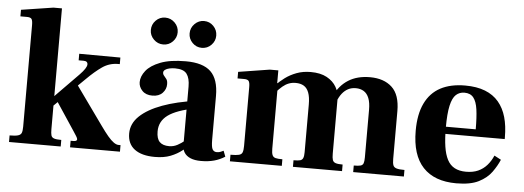

<svg xmlns="http://www.w3.org/2000/svg" viewBox="-47 -821 2627 962"><g transform="rotate(5 1266.0 -339.5)"><path d="M23 0V-33Q51 -33 65 -37Q79 -41 83 -51.5Q87 -62 87 -83V-593Q87 -616 81.5 -624Q76 -632 58 -632H25V-665L186 -690H229V-83Q229 -62 232 -51.5Q235 -41 246.5 -37Q258 -33 283 -33V0ZM330 0V-33H344Q353 -33 357.5 -35.5Q362 -38 362 -43Q362 -48 355.5 -58.5Q349 -69 341 -81L237 -238L327 -333L478 -122Q500 -91 516.5 -71.5Q533 -52 546.5 -42.5Q560 -33 571 -33H581V0ZM139 -113V-157L346 -368Q380 -403 380.5 -420.5Q381 -438 360 -438H335V-471L542 -470V-437H534Q490 -437 454.5 -412.5Q419 -388 377 -346Z M989 11Q957 11 936 2Q915 -7 905 -23Q895 -39 895 -59V-355Q895 -397 879 -418.5Q863 -440 820 -440Q805 -440 791.5 -437Q778 -434 770 -428Q762 -422 762 -414Q762 -405 768.5 -398Q775 -391 781 -382.5Q787 -374 787 -357Q787 -332 769 -313Q751 -294 718 -294Q685 -294 667 -313Q649 -332 649 -356Q649 -385 671.5 -413.5Q694 -442 743 -461Q792 -480 871 -480Q957 -480 996.5 -442Q1036 -404 1036 -320V-100Q1036 -63 1043 -51.5Q1050 -40 1064 -40Q1076 -40 1083.5 -43.5Q1091 -47 1098 -50L1109 -21Q1084 -5 1055 3Q1026 11 989 11ZM757 11Q691 11 655 -16Q619 -43 619 -95Q619 -145 659 -183Q699 -221 771 -247.5Q843 -274 939 -287V-249Q845 -231 802.5 -200Q760 -169 760 -118Q760 -81 776 -65Q792 -49 824 -49Q846 -49 865.5 -59.5Q885 -70 901 -83.5Q917 -97 927 -107L938 -74Q919 -55 894 -35Q869 -15 836 -2Q803 11 757 11ZM944 -554Q916 -554 896.5 -574Q877 -594 877 -621Q877 -649 897 -669Q917 -689 944 -689Q972 -689 991.5 -669Q1011 -649 1011 -621Q1011 -594 991.5 -574Q972 -554 944 -554ZM750 -554Q722 -554 702 -574Q682 -594 682 -621Q682 -649 701.5 -669Q721 -689 749 -689Q777 -689 797 -669Q817 -649 817 -621Q817 -594 797.5 -574Q778 -554 750 -554Z M1754 0V-33Q1777 -33 1788 -36Q1799 -39 1802.5 -49Q1806 -59 1806 -78V-318Q1806 -354 1797 -376.5Q1788 -399 1771 -409.5Q1754 -420 1731 -420Q1709 -420 1692 -411Q1675 -402 1662 -385.5Q1649 -369 1640 -345L1620 -373Q1644 -425 1688.5 -453Q1733 -481 1797 -481Q1867 -481 1907.5 -443.5Q1948 -406 1948 -324V-83Q1948 -62 1952 -51.5Q1956 -41 1969 -37Q1982 -33 2009 -33V0ZM1134 0V-33Q1163 -33 1176.5 -36.5Q1190 -40 1194 -51Q1198 -62 1198 -83V-379Q1198 -401 1192.5 -409Q1187 -417 1169 -417H1136V-450L1293 -475H1336V-411H1340V-81Q1340 -60 1344.5 -49.5Q1349 -39 1360.5 -36Q1372 -33 1395 -33V0ZM1451 0V-33Q1474 -33 1484.5 -36Q1495 -39 1499 -49Q1503 -59 1503 -78V-318Q1503 -355 1494.5 -377.5Q1486 -400 1469.5 -410Q1453 -420 1428 -420Q1410 -420 1394 -414Q1378 -408 1362.5 -395Q1347 -382 1329 -361L1325 -398Q1346 -420 1371 -438.5Q1396 -457 1428 -469Q1460 -481 1499 -481Q1548 -481 1580 -463.5Q1612 -446 1628 -418Q1644 -390 1644 -358V-83Q1644 -62 1647.5 -51.5Q1651 -41 1662.5 -37Q1674 -33 1698 -33V0Z M2273 11Q2163 11 2105.5 -50.5Q2048 -112 2048 -234Q2048 -317 2074.5 -372Q2101 -427 2151.5 -454Q2202 -481 2276 -481Q2334 -481 2376 -464.5Q2418 -448 2444.5 -416.5Q2471 -385 2483.5 -341Q2496 -297 2496 -240V-231H2133V-267H2347Q2347 -328 2341.5 -367Q2336 -406 2320.5 -425.5Q2305 -445 2275 -445Q2250 -445 2232.5 -429Q2215 -413 2206 -373Q2197 -333 2197 -262Q2197 -207 2203 -167.5Q2209 -128 2222.5 -102Q2236 -76 2259.5 -63.5Q2283 -51 2317 -51Q2352 -51 2377.5 -62.5Q2403 -74 2421.5 -95Q2440 -116 2452 -144L2486 -126Q2473 -95 2450 -63Q2427 -31 2385.5 -10Q2344 11 2273 11Z"/></g></svg>

Font: Frank Ruhl Libre
Style: Bold
Weight: 700
Designer: Yanek Iontef
Foundry: Fontef
Version: Version 6.004